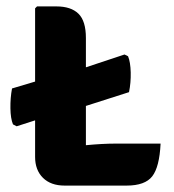

<svg xmlns="http://www.w3.org/2000/svg" viewBox="-20 -576 542 599"><path d="M481 -128Q477.5 -55 455 -26Q432.5 3 375 3H181.5Q138.5 3 114 -21.2Q89.5 -45.5 89.5 -86.5V-200.5L32 -182L20.5 -188Q13 -206 12.5 -238.2Q12 -270.5 17.5 -300L89.5 -321.5V-550L95.5 -556H156Q201.5 -556 224.8 -533.2Q248 -510.5 248 -457.5V-366L368.5 -406L379.5 -400.5Q387 -382.5 387.8 -350Q388.5 -317.5 382.5 -288.5L248 -245.5V-123Q300 -128 341 -128Z"/></svg>

Font: Signika SC
Style: Bold
Weight: 700
Designer: Anna Giedryś
Foundry: Anna Giedryś
Version: Version 2.000; ttfautohint (v1.8.3) -l 8 -r 50 -G 200 -x 9 -